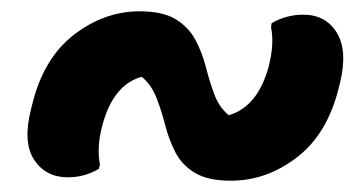

<svg xmlns="http://www.w3.org/2000/svg" viewBox="-20 -470 640 340"><path d="M389 -150Q348 -150 325 -164Q302 -178 290.5 -200.5Q279 -223 272.5 -248.5Q266 -274 257 -297Q248 -320 231 -334Q180 -320 161 -247Q151 -210 157 -178L155 -171Q130 -156 100 -156Q61 -156 40.5 -187Q20 -218 35 -277L37 -285Q57 -367 111 -408.5Q165 -450 227 -450Q268 -450 291 -436Q314 -422 326 -399.5Q338 -377 344.5 -351.5Q351 -326 359.5 -303Q368 -280 385 -266Q410 -273 428 -294.5Q446 -316 456 -353Q461 -373 462 -389.5Q463 -406 460 -422L461 -429Q487 -444 517 -444Q557 -444 576.5 -412Q596 -380 582 -323L580 -315Q560 -233 506 -191.5Q452 -150 389 -150Z"/></svg>

Font: Recursive Sn Csl St SmB
Style: Italic
Weight: 600
Italic angle: -15°
Version: Version 1.079;hotconv 1.0.112;makeotfexe 2.5.65598; ttfautoh